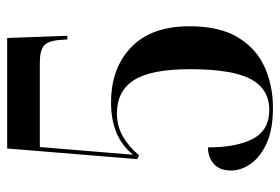

<svg xmlns="http://www.w3.org/2000/svg" viewBox="-140 -614 764 523"><g transform="rotate(-90 241.5 -352.0)"><path d="M210 10Q150 10 112.5 -7.5Q75 -25 57 -51Q39 -77 39 -104Q39 -135 57 -151Q75 -167 102 -167Q102 -89 125.5 -44.5Q149 0 204 0Q261 0 288 -50.5Q315 -101 315 -216Q315 -323 285 -369Q255 -415 195 -415Q159 -415 130.5 -398Q102 -381 81 -355L70 -359L99 -714H400L406 -550H396L395 -566Q393 -601 380 -613Q367 -625 333 -625H103L82 -371Q130 -431 224 -431Q318 -431 375 -376Q432 -321 432 -217Q432 -136 402 -86Q372 -36 321.5 -13Q271 10 210 10Z"/></g></svg>

Font: Noto Serif Display Condensed SemiBold
Style: Regular
Weight: 600
Width: 3
Designer: Monotype Design Team
Foundry: Monotype Imaging Inc.
Version: Version 2.009